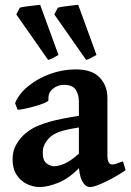

<svg xmlns="http://www.w3.org/2000/svg" viewBox="-20 -754 540 789"><path d="M496.1 -54.7Q468.8 -35.6 439.5 -20Q410.2 -4.4 386.2 5.1Q362.3 14.6 350.1 14.6Q330.1 14.6 317.1 -11Q304.2 -36.6 304.2 -80.1V-335.4Q304.2 -365.7 290.8 -385.7Q277.3 -405.8 240.7 -405.3Q217.3 -405.3 196.8 -388.7Q176.3 -372.1 179.2 -342.8Q179.7 -337.9 162.8 -330.8Q146 -323.7 122.3 -317.1Q98.6 -310.5 78.4 -306.4Q58.1 -302.2 52.2 -303.7L42 -330.1Q57.6 -368.7 96.2 -400.1Q134.8 -431.6 186 -450.2Q237.3 -468.8 291.5 -468.8Q358.4 -468.8 389.9 -435.1Q421.4 -401.4 421.4 -351.6V-116.2Q421.4 -78.1 440.9 -78.1Q447.8 -78.1 456.8 -80.8Q465.8 -83.5 485.4 -91.3ZM309.1 -231Q247.6 -221.2 222.4 -211.7Q197.3 -202.1 184.1 -189Q171.4 -176.3 163.6 -161.6Q155.8 -147 155.8 -126.5Q155.8 -93.3 172.1 -82Q188.5 -70.8 201.2 -70.8Q220.2 -70.8 245.4 -81.5Q270.5 -92.3 309.1 -126.5L313 -71.8Q267.1 -22.5 221.7 -3.9Q176.3 14.6 143.1 14.6Q116.2 14.6 90.6 2.2Q64.9 -10.3 48.3 -35.4Q31.7 -60.5 31.7 -98.1Q31.7 -131.3 43.9 -154.5Q56.2 -177.7 73.7 -195.8Q89.8 -211.9 113.8 -226.1Q137.7 -240.2 183.1 -253.4Q228.5 -266.6 309.1 -278.8ZM46.9 -694.8 61.5 -722.2Q67.9 -724.6 85 -727.1Q102.1 -729.5 119.6 -731.4Q137.2 -733.4 145 -734.4L220.2 -528.3Q210.4 -522.5 198.2 -515.9Q186 -509.3 177.7 -507.8ZM203.1 -694.8 217.8 -722.2Q224.1 -724.6 241.2 -727.1Q258.3 -729.5 275.9 -731.4Q293.5 -733.4 301.3 -734.4L376.5 -528.3Q366.7 -522.5 354.2 -515.9Q341.8 -509.3 334 -507.8Z"/></svg>

Font: Gentium Plus
Style: Bold
Weight: 700
Designer: Victor Gaultney, Annie Olsen, Iska Routamaa, Becca Hirsbrunner
Foundry: SIL International
Version: Version 6.101